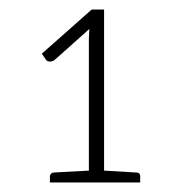

<svg xmlns="http://www.w3.org/2000/svg" viewBox="-20 -834 384 404"><path d="M85 -450V-463Q85 -466 87.5 -468.5Q90 -471 93 -471L167 -475V-753Q167 -758 167.5 -763Q168 -768 168 -773L94 -707Q89 -704 84 -704.5Q79 -705 77 -708L68 -721L173 -814H199V-475L267 -471Q275 -471 275 -463V-450Z"/></svg>

Font: Aleo ExtraLight
Style: Regular
Weight: 250
Designer: Alessio Laiso
Foundry: Alessio Laiso
Version: Version 2.001;gftools[0.9.29]